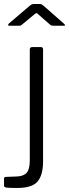

<svg xmlns="http://www.w3.org/2000/svg" viewBox="-65 -764 343 954"><path d="M149 38Q149 105 122 137.5Q95 170 20 170Q-23 170 -34 168Q-45 166 -45 158V124Q-45 120 -43 117.5Q-41 115 -37 115L17 113Q52 112 67.5 94.5Q83 77 83 33V-518Q83 -530 95 -530H139Q149 -530 149 -518V38ZM182 -643 126 -692Q119 -699 116.5 -699Q114 -699 105 -692L46 -643Q40 -638 37.5 -637Q35 -636 29 -636H-18Q-24 -636 -24.5 -639.5Q-25 -643 -21 -647L81 -734Q86 -738 90.5 -741Q95 -744 103 -744H134Q141 -744 144.5 -740.5Q148 -737 152 -735L252 -647Q265 -636 251 -636H199Q195 -636 191 -637.5Q187 -639 182 -643Z"/></svg>

Font: Libre Franklin Light
Style: Regular
Weight: 300
Designer: Pablo Impallari, Rodrigo Fuenzalida, Nhung Nguyen
Foundry: Impallari Type
Version: Version 3.000